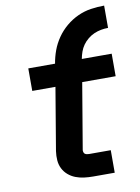

<svg xmlns="http://www.w3.org/2000/svg" viewBox="-84 -792 617 848"><g transform="rotate(-10 225.0 -367.5)"><path d="M264 0Q244 0 224 -2.5Q204 -5 186 -12Q168 -19 153.5 -31.5Q139 -44 130.5 -61Q122 -78 120.5 -98Q119 -118 122 -139L169 -419H65V-520H185Q190 -550 200.5 -578.5Q211 -607 229 -633Q247 -659 271.5 -679.5Q296 -700 324.5 -713Q353 -726 383 -730.5Q413 -735 443 -735V-635Q427 -635 411 -632Q395 -629 380 -622.5Q365 -616 351.5 -605Q338 -594 328.5 -580.5Q319 -567 313.5 -551.5Q308 -536 305 -520H439V-419H289L239 -122Q239 -117 240.5 -112.5Q242 -108 245.5 -105.5Q249 -103 254 -102Q259 -101 264 -101H361V0Z"/></g></svg>

Font: Iosevka Etoile Oblique
Style: Bold
Weight: 700
Italic angle: -9°
Designer: Belleve Invis
Foundry: Belleve Invis
Version: Version 15.5.2; ttfautohint (v1.8.4)